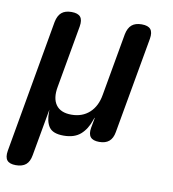

<svg xmlns="http://www.w3.org/2000/svg" viewBox="-104 -622 786 873"><g transform="rotate(10 289.0 -185.0)"><path d="M27 180Q-2 180 -13.5 166Q-25 152 -20 122L88 -492Q94 -522 110.5 -536Q127 -550 156.5 -550Q186 -550 197.5 -536Q209 -522 204 -492L153 -204Q143 -150 164.5 -120Q186 -90 236 -90Q286 -90 319 -120Q352 -150 361 -204L412 -492Q418 -522 434.5 -536Q451 -550 480.5 -550Q510 -550 521.5 -536Q533 -522 528 -492L449 -47Q444 -18 427.5 -4Q411 10 382 10Q353 10 341.5 -4Q330 -18 335 -47L342 -85Q344 -95 343 -95Q343 -95 343 -95Q342 -95 339 -85Q324 -40 295.5 -15Q267 10 217.5 10Q168 10 150.5 -15Q133 -40 134 -85V-95L132 -85L95 122Q90 152 73.5 166Q57 180 27 180Z"/></g></svg>

Font: Maple Mono SemiBold
Style: Italic
Weight: 600
Italic angle: -10°
Monospace: yes
Designer: subframe7536
Version: Version 7.000